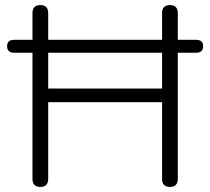

<svg xmlns="http://www.w3.org/2000/svg" viewBox="-20 -731 829 757"><path d="M139 6Q108 6 108 -26V-523H36Q8 -523 8 -549Q8 -574 36 -574H108V-679Q108 -711 139 -711Q170 -711 170 -679V-574H619V-679Q619 -711 650 -711Q681 -711 681 -679V-574H753Q781 -574 781 -549Q781 -523 753 -523H681V-26Q681 6 650 6Q619 6 619 -26V-328H170V-26Q170 6 139 6ZM170 -382H619V-523H170Z"/></svg>

Font: Nunito Light
Style: Regular
Weight: 300
Designer: Vernon Adams
Foundry: Vernon Adams
Version: Version 3.601; ttfautohint (v1.8.2.53-6de2)